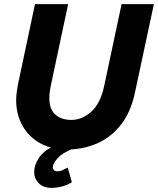

<svg xmlns="http://www.w3.org/2000/svg" viewBox="-20 -710 763 927"><path d="M58 -227Q58 -238 59 -249.5Q60 -261 62 -274.5Q64 -288 67 -304L149 -690H309L225 -295Q223 -285 221.5 -275Q220 -265 219 -256Q218 -247 218 -238Q218 -183 247 -157Q276 -131 325 -131Q376 -131 420.5 -170.5Q465 -210 483 -295L567 -690H723L632 -265Q612 -169 563.5 -107.5Q515 -46 447.5 -17Q380 12 302 12Q228 12 173 -19Q118 -50 88 -104Q58 -158 58 -227ZM145 121Q145 87 167.5 53Q190 19 230 0H350Q283 26 259 53Q235 80 235 97Q235 106 241 111.5Q247 117 257 117Q271 117 282.5 111.5Q294 106 307 99L327 170Q310 181 284 189Q258 197 228 197Q189 197 167 174.5Q145 152 145 121Z"/></svg>

Font: Radio Canada
Style: Italic
Weight: 400
Italic angle: -12°
Designer: Charles Daoud, Etienne Aubert Bonn, Alexandre Saumier Demers, Jacques Le Bailly
Foundry: Radio-Canada
Version: Version 2.104;gftools[0.9.28.dev5+ged2979d]